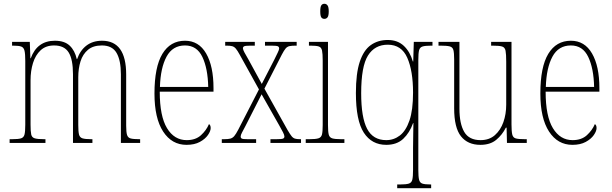

<svg xmlns="http://www.w3.org/2000/svg" viewBox="-20 -758 3244 1018"><path d="M31 0V-20H44Q77 -20 91.5 -24.5Q106 -29 110 -45Q114 -61 114 -97V-435Q114 -472 110 -489Q106 -506 93 -511Q80 -516 50 -516H44V-536H138L141 -449H143Q177 -542 271 -542Q322 -542 349.5 -516Q377 -490 387 -445H389Q405 -491 438.5 -516.5Q472 -542 521 -542Q649 -542 649 -363V-92Q649 -58 653.5 -43Q658 -28 672.5 -24Q687 -20 719 -20H723V0H621V-364Q621 -438 598 -477.5Q575 -517 520 -517Q474 -517 446.5 -494Q419 -471 407 -433Q395 -395 395 -348V-95Q395 -60 399 -44.5Q403 -29 417.5 -24.5Q432 -20 463 -20H470V0H367V-364Q367 -443 344 -480Q321 -517 267 -517Q223 -517 195.5 -491.5Q168 -466 155 -424Q142 -382 142 -333V-97Q142 -61 145.5 -45Q149 -29 164.5 -24.5Q180 -20 214 -20H221V0Z M969 10Q891 10 845 -60.5Q799 -131 799 -262Q799 -403 841 -472.5Q883 -542 961 -542Q1034 -542 1073 -474.5Q1112 -407 1112 -291V-272H827Q827 -142 865.5 -78.5Q904 -15 970 -15Q1017 -15 1045.5 -41Q1074 -67 1088 -100Q1097 -95 1097 -79Q1097 -63 1082.5 -42Q1068 -21 1039.5 -5.5Q1011 10 969 10ZM1084 -297Q1082 -395 1053 -456Q1024 -517 961 -517Q895 -517 863 -457.5Q831 -398 828 -297Z M1156 0V-20H1168Q1189 -20 1201 -23Q1213 -26 1222 -36.5Q1231 -47 1243 -70L1353 -284L1251 -468Q1239 -490 1230.5 -500Q1222 -510 1211.5 -513Q1201 -516 1182 -516H1174V-536H1331V-516H1310Q1281 -516 1274.5 -512.5Q1268 -509 1268 -502Q1268 -495 1276 -480Q1284 -465 1297 -443L1368 -313L1434 -441Q1445 -464 1452.5 -479Q1460 -494 1460 -501Q1460 -509 1453.5 -512.5Q1447 -516 1418 -516H1385V-536H1553V-516H1548Q1527 -516 1515 -513.5Q1503 -511 1494.5 -501Q1486 -491 1474 -468L1382 -288L1505 -68Q1518 -46 1526 -36Q1534 -26 1544 -23Q1554 -20 1571 -20H1576V0H1414V-20H1446Q1475 -20 1481.5 -23.5Q1488 -27 1488 -34Q1488 -42 1480.5 -56.5Q1473 -71 1460 -94L1367 -258L1282 -91Q1270 -68 1263 -55Q1256 -42 1256 -34Q1256 -26 1262.5 -23Q1269 -20 1293 -20H1338V0Z M1700 -658Q1689 -658 1683.5 -666Q1678 -674 1678 -698Q1678 -721 1683.5 -729.5Q1689 -738 1700 -738Q1710 -738 1716.5 -729.5Q1723 -721 1723 -698Q1723 -674 1716.5 -666Q1710 -658 1700 -658ZM1601 0V-20H1621Q1653 -20 1668 -24.5Q1683 -29 1687 -44.5Q1691 -60 1691 -95V-437Q1691 -473 1687.5 -490Q1684 -507 1670.5 -511.5Q1657 -516 1627 -516H1618V-536H1719V-95Q1719 -60 1723 -44.5Q1727 -29 1741.5 -24.5Q1756 -20 1788 -20H1806V0Z M2086 240V220H2103Q2133 220 2147.5 215.5Q2162 211 2166 195Q2170 179 2170 143V27Q2170 -11 2171 -50.5Q2172 -90 2172 -105H2170Q2152 -54 2118 -22Q2084 10 2028 10Q1951 10 1909 -54.5Q1867 -119 1867 -265Q1867 -369 1887.5 -430.5Q1908 -492 1946 -519Q1984 -546 2036 -546Q2088 -546 2121 -515Q2154 -484 2169 -432H2171L2174 -536H2273V-516H2267Q2235 -516 2220.5 -511.5Q2206 -507 2202 -491.5Q2198 -476 2198 -441V143Q2198 179 2202 195Q2206 211 2219.5 215.5Q2233 220 2262 220H2266V240ZM2028 -15Q2068 -15 2100 -39.5Q2132 -64 2151 -119Q2170 -174 2170 -267Q2170 -382 2139.5 -451.5Q2109 -521 2036 -521Q1967 -521 1931 -463.5Q1895 -406 1895 -264Q1895 -135 1926.5 -75Q1958 -15 2028 -15Z M2527 10Q2460 10 2424 -35.5Q2388 -81 2388 -184V-443Q2388 -477 2384 -492.5Q2380 -508 2364.5 -512Q2349 -516 2316 -516H2305V-536H2416V-182Q2416 -102 2441.5 -58.5Q2467 -15 2528 -15Q2574 -15 2604 -41.5Q2634 -68 2649 -110.5Q2664 -153 2664 -203V-431Q2664 -471 2660.5 -489Q2657 -507 2642 -511.5Q2627 -516 2592 -516H2584V-536H2692V-99Q2692 -62 2696 -45Q2700 -28 2715 -24Q2730 -20 2762 -20H2773V0H2668L2666 -81H2662Q2643 -43 2611 -16.5Q2579 10 2527 10Z M3015 10Q2937 10 2891 -60.5Q2845 -131 2845 -262Q2845 -403 2887 -472.5Q2929 -542 3007 -542Q3080 -542 3119 -474.5Q3158 -407 3158 -291V-272H2873Q2873 -142 2911.5 -78.5Q2950 -15 3016 -15Q3063 -15 3091.5 -41Q3120 -67 3134 -100Q3143 -95 3143 -79Q3143 -63 3128.5 -42Q3114 -21 3085.5 -5.5Q3057 10 3015 10ZM3130 -297Q3128 -395 3099 -456Q3070 -517 3007 -517Q2941 -517 2909 -457.5Q2877 -398 2874 -297Z"/></svg>

Font: Noto Serif Lao Condensed Thin
Style: Regular
Weight: 100
Width: 3
Designer: Monotype Design Team
Foundry: Monotype Imaging Inc.
Version: Version 2.003; ttfautohint (v1.8.4.7-5d5b)